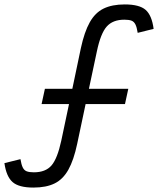

<svg xmlns="http://www.w3.org/2000/svg" viewBox="-38 -834 714 868"><path d="M113 14Q47 14 18.8 -11Q-9.5 -36 -18 -96.5L54.5 -114.5Q58.5 -90 64.8 -77Q71 -64 82.8 -59.5Q94.5 -55 115 -55Q168 -55 194.8 -86Q221.5 -117 239 -198L274 -363.5H150L165 -432.5H289L327.5 -616Q343.5 -690 367.8 -733.2Q392 -776.5 430.2 -795.2Q468.5 -814 526 -814Q592.5 -814 620.5 -789.2Q648.5 -764.5 656.5 -703.5L584.5 -685.5Q580.5 -711 574.2 -723.5Q568 -736 556.8 -740.5Q545.5 -745 524 -745Q472 -745 444.5 -714Q417 -683 400 -602L364 -432.5H542L527 -363.5H349L311 -184Q295.5 -110.5 271.2 -67Q247 -23.5 209 -4.8Q171 14 113 14Z"/></svg>

Font: Victor Mono Thin
Style: Italic
Weight: 100
Italic angle: -12°
Monospace: yes
Designer: Rune Bjørnerås
Version: Version 1.561;gftools[0.9.30]